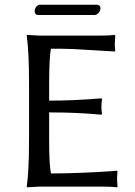

<svg xmlns="http://www.w3.org/2000/svg" viewBox="-20 -797 578 820"><path d="M384.8 -732.9H141.1Q128.9 -734.4 127.9 -748Q127.9 -765.1 142.1 -774.4Q146.5 -776.9 149.9 -776.9H395Q407.7 -775.4 409.2 -763.2Q409.2 -745.1 393.6 -735.8Q388.7 -733.4 384.8 -732.9ZM189.9 -200.2Q189.9 -84.5 198.2 -56.2Q258.3 -56.2 328.6 -59.1Q398.9 -62 439.5 -64.9L480 -67.9L481.9 -64Q480 -47.9 480 -30.8Q480 -25.4 481.9 0L480 2.9Q455.6 0 419.9 0H147L95.2 2.9L94.2 0Q104 -68.4 104 -200.2V-444.8Q104 -573.7 94.2 -645L96.2 -647.9Q98.1 -647.9 147 -645H410.2Q446.3 -645 470.2 -647.9L472.2 -645Q470.2 -617.2 470.2 -606.9Q470.2 -596.2 472.2 -581.1L470.2 -577.1Q470.2 -577.1 295.4 -587.4Q242.7 -589.4 198.2 -588.9Q190.4 -561.5 189.9 -444.8V-367.2Q295.9 -367.2 413.1 -377L416 -374Q413.1 -360.4 413.1 -341.8Q413.1 -323.2 416 -310.1L413.1 -307.1Q314.5 -316.9 189.9 -316.9Z"/></svg>

Font: Linux Biolinum O
Style: Regular
Weight: 400
Designer: Philipp H. Poll
Foundry: Philipp H. Poll
Version: Version 1.0.4